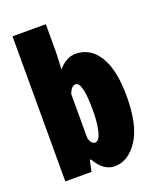

<svg xmlns="http://www.w3.org/2000/svg" viewBox="-145 -861 791 963"><g transform="rotate(-20 250.0 -380.0)"><path d="M299.8 13.7Q240.2 13.7 198.2 -59.6H192.4L179.7 0H40V-774.4H217.8V-620.1L213.9 -534.2Q255.9 -584 305.7 -584Q384.8 -584 430.2 -510.7Q475.6 -437.5 475.6 -295.9Q475.6 -142.6 424.3 -64.5Q373 13.7 299.8 13.7ZM248 -131.8Q258.8 -131.8 268.1 -144.5Q277.3 -157.2 284.7 -195.3Q292 -233.4 292 -292Q292 -440.4 253.9 -440.4Q232.4 -440.4 217.8 -402.3V-166Q227.5 -131.8 248 -131.8Z"/></g></svg>

Font: Gen Shin Gothic Monospace Heavy
Style: Bold
Weight: 800
Designer: [Source Han Sans]
Ryoko NISHIZUKA  (kana & ideographs); Paul D. Hunt (Latin, Greek & Cyrillic); Wenlong ZHANG  (bopomofo
Version: Version 1.002.20150607